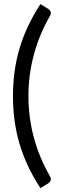

<svg xmlns="http://www.w3.org/2000/svg" viewBox="-20 -796 307 962"><path d="M122.5 -314.5Q122.5 -207.5 149.8 -106.5Q177 -5.5 229.5 85.5Q237.5 101 233.5 109.2Q229.5 117.5 222 122.5L182.5 146.5Q145 89 118.8 32.5Q92.5 -24 76.2 -81Q60 -138 52.5 -195.8Q45 -253.5 45 -314.5Q45 -375 52.5 -433Q60 -491 76.2 -547.8Q92.5 -604.5 118.8 -661Q145 -717.5 182.5 -775.5L222 -751Q229.5 -746 233.5 -737.8Q237.5 -729.5 229.5 -714.5Q177 -623.5 149.8 -522.5Q122.5 -421.5 122.5 -314.5Z"/></svg>

Font: Lato-Regular
Style: Regular
Weight: 400
Designer: Lukasz Dziedzic with Adam Twardoch and Botio Nikoltchev
Foundry: tyPoland Lukasz Dziedzic
Version: Version 2.015; 2015-08-06; http://www.latofonts.com/